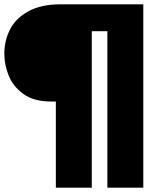

<svg xmlns="http://www.w3.org/2000/svg" viewBox="-30 -762 732 887"><path d="M206 -293Q126 -293 78 -328Q30 -363 10 -413Q-10 -463 -10 -513Q-10 -575 16.5 -626.5Q43 -678 101.5 -710Q160 -742 249 -742H632V105H466V-618H394V105H228V-293Z"/></svg>

Font: TypoPRO Montserrat Alternates
Style: Regular
Weight: 900
Designer: Julieta Ulanovsky
Foundry: Julieta Ulanovsky
Version: Version 6.001